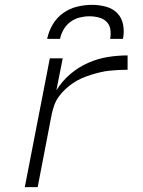

<svg xmlns="http://www.w3.org/2000/svg" viewBox="-20 -770 590 790"><path d="M82 0 185 -530H238L212 -398Q234 -435 268.5 -464.5Q303 -494 343 -511.5Q383 -529 424 -535.5Q465 -542 505 -542V-483Q487 -483 467.5 -482Q448 -481 429.5 -479Q411 -477 392 -472.5Q373 -468 354 -462Q335 -456 316.5 -448Q298 -440 281 -428.5Q264 -417 249 -403Q234 -389 222 -372.5Q210 -356 203.5 -337.5Q197 -319 193 -301L135 0ZM174 -610Q180 -640 196.5 -668.5Q213 -697 239.5 -716Q266 -735 297 -742.5Q328 -750 358 -750Q388 -750 416 -742.5Q444 -735 462.5 -716Q481 -697 486.5 -668.5Q492 -640 486 -610H433Q437 -630 434 -649Q431 -668 418.5 -680.5Q406 -693 387 -698Q368 -703 348 -703Q328 -703 308 -698Q288 -693 270.5 -680.5Q253 -668 242 -649Q231 -630 227 -610Z"/></svg>

Font: Lode Dark
Style: Italic
Weight: 400
Italic angle: -11°
Monospace: yes
Designer: Belleve Invis
Foundry: Belleve Invis
Version: Version 29.2.0; ttfautohint (v1.8.3)